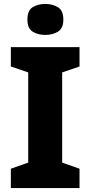

<svg xmlns="http://www.w3.org/2000/svg" viewBox="-20 -953 459 973"><path d="M35 0V-98L123 -129V-586L35 -616V-714H383V-616L295 -586V-129L383 -98V0ZM210 -933Q246 -933 273.5 -916.5Q301 -900 301 -854Q301 -809 273.5 -792.5Q246 -776 210 -776Q172 -776 145.5 -792.5Q119 -809 119 -854Q119 -900 145.5 -916.5Q172 -933 210 -933Z"/></svg>

Font: Noto Sans Symbols ExtraBold
Style: Regular
Weight: 800
Version: Version 2.002